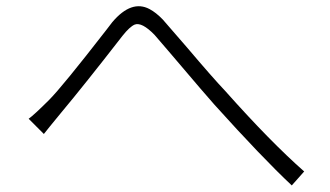

<svg xmlns="http://www.w3.org/2000/svg" viewBox="-20 -638 1040 605"><path d="M70.3 -263.7Q87.9 -276.4 134.8 -323.2Q175.8 -364.3 314.5 -543Q326.2 -558.6 334 -568.4Q394.5 -639.6 451.2 -609.4Q471.7 -598.6 493.2 -576.2Q514.6 -551.8 570.3 -487.3Q651.4 -391.6 689.5 -351.6Q832 -191.4 938.5 -97.7L899.4 -53.7Q805.7 -141.6 655.3 -308.6Q641.6 -323.2 508.8 -479.5Q482.4 -510.7 466.8 -528.3Q426.8 -569.3 404.3 -560.5Q388.7 -553.7 366.2 -525.4Q244.1 -368.2 172.9 -283.2Q127.9 -228.5 118.2 -215.8Z"/></svg>

Font: Taipei Sans TC Beta Light
Style: Regular
Weight: 300
Designer: JT Foundry
Foundry: JT Foundry
Version: Version 1.000